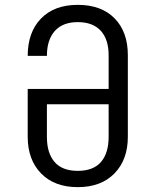

<svg xmlns="http://www.w3.org/2000/svg" viewBox="-20 -760 640 790"><path d="M300 10Q204 10 149 -46.5Q94 -103 94 -197V-394H427V-533Q427 -598 394.5 -633.5Q362 -669 300 -669Q238 -669 205.5 -632.5Q173 -596 173 -530H94Q94 -627 148.5 -683.5Q203 -740 300 -740Q397 -740 451.5 -684.5Q506 -629 506 -533V-197Q506 -103 451 -46.5Q396 10 300 10ZM300 -57Q364 -57 395.5 -93.5Q427 -130 427 -197V-331H173V-197Q173 -130 204.5 -93.5Q236 -57 300 -57Z"/></svg>

Font: Tiny Light
Style: Regular
Weight: 300
Monospace: yes
Designer: Philipp Nurullin, Konstantin Bulenkov
Foundry: JetBrains
Version: Version 2.251; ttfautohint (v1.8.4.7-5d5b)